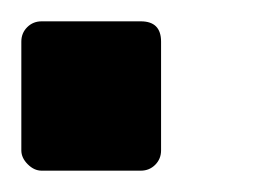

<svg xmlns="http://www.w3.org/2000/svg" viewBox="-20 -160 246 180"><path d="M131 -121V-19Q131 -11 125.5 -5.5Q120 0 112 0H19Q12 0 6 -6Q0 -12 0 -19V-121Q0 -129 5.5 -134.5Q11 -140 19 -140H112Q131 -140 131 -121Z"/></svg>

Font: Punc
Style: Bold
Weight: 400
Designer: The Kinetic
Foundry: The Kinetic
Version: Version 1.000;PS 001.001;hotconv 1.0.56